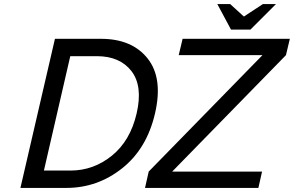

<svg xmlns="http://www.w3.org/2000/svg" viewBox="-20 -920 1439 940"><path d="M1206 -775H1111L1044 -900H1107L1174 -839L1267 -900H1331ZM855 -650 874 -730H1399L1380 -650L823 -80H1263L1245 0H690L708 -80L1265 -650ZM80 0 249 -730H344H474Q626 -730 702.5 -634Q779 -538 739 -365Q699 -192 578 -96Q457 0 305 0H175ZM454 -645H324L195 -85H325Q438 -85 528 -158Q618 -231 649 -365Q680 -499 623.5 -572Q567 -645 454 -645Z"/></svg>

Font: Miedinger
Style: Italic
Weight: 400
Italic angle: -13°
Version: Version 001.000